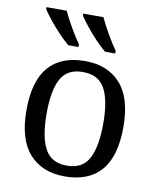

<svg xmlns="http://www.w3.org/2000/svg" viewBox="-86 -833 749 911"><g transform="rotate(10 288.5 -378.0)"><path d="M287 10Q179 10 117 -59Q55 -128 55 -269Q55 -409 114.5 -477.5Q174 -546 290 -546Q398 -546 460 -477.5Q522 -409 522 -269Q522 -128 462.5 -59Q403 10 287 10ZM289 -42Q364 -42 394.5 -99.5Q425 -157 425 -269Q425 -381 394 -437Q363 -493 288 -493Q213 -493 182.5 -437Q152 -381 152 -269Q152 -157 183 -99.5Q214 -42 289 -42ZM374 -606Q352 -624 325 -652.5Q298 -681 275 -710Q252 -739 241 -756V-766H338Q354 -732 378 -690Q402 -648 423 -619V-606ZM197 -606Q175 -624 148 -652.5Q121 -681 98 -710Q75 -739 64 -756V-766H161Q177 -732 201 -690Q225 -648 246 -619V-606Z"/></g></svg>

Font: NotoSerif-Regular
Style: Regular
Weight: 400
Designer: Monotype Design Team
Foundry: Monotype Imaging Inc.
Version: Version 2.007; ttfautohint (v1.8) -l 8 -r 50 -G 200 -x 14 -D